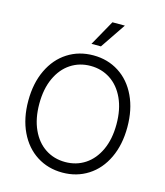

<svg xmlns="http://www.w3.org/2000/svg" viewBox="-135 -1040 991 1150"><g transform="rotate(15 360.5 -464.5)"><path d="M360.4 9.8Q271 9.8 201.2 -34.9Q131.3 -79.6 92 -162.1Q52.7 -244.6 52.7 -353.5Q52.7 -462.4 92 -544.9Q131.3 -627.4 201.2 -672.1Q271 -716.8 360.4 -716.8Q449.2 -716.8 519 -672.1Q588.9 -627.4 627.9 -544.9Q667 -462.4 667 -353.5Q667 -244.6 627.9 -162.1Q588.9 -79.6 519 -34.9Q449.2 9.8 360.4 9.8ZM360.4 -651.4Q291.5 -651.4 237.3 -615.7Q183.1 -580.1 152.1 -512.7Q121.1 -445.3 121.1 -353.5Q121.1 -261.7 151.9 -194.3Q182.6 -127 236.8 -91.3Q291 -55.7 360.4 -55.7Q429.2 -55.7 483.4 -91.3Q537.6 -127 568.6 -194.3Q599.6 -261.7 599.6 -353.5Q599.6 -445.8 568.6 -512.9Q537.6 -580.1 483.4 -615.7Q429.2 -651.4 360.4 -651.4ZM418 -937.5H495.1L388.7 -780.3H330.1Z"/></g></svg>

Font: Pretendard GOV Light
Style: Regular
Weight: 300
Designer: Base glyphs from Inter by Rasmus Andersson; Hangeul glyphs from Noto Sans CJK(Source Han Sans) by Jang Soo-young and Kan
Foundry: Kil Hyung-jin
Version: Version 1.309